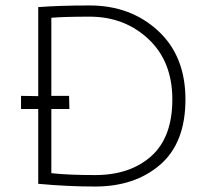

<svg xmlns="http://www.w3.org/2000/svg" viewBox="-20 -675 779 703"><path d="M328 -34Q456 -34 533.5 -103Q611 -172 611 -311Q611 -450 523.5 -532Q436 -614 308 -614Q217 -614 168 -610V-324H233L234 -276H168V-41Q228 -34 328 -34ZM308 -655Q458 -655 558.5 -562.5Q659 -470 659 -311Q659 -152 566.5 -72Q474 8 328 8Q227 8 120 -2V-276H57V-324L120 -323V-649Q200 -655 308 -655Z"/></svg>

Font: Julius Sans One
Style: Regular
Weight: 400
Designer: Luciano Vergara
Foundry: LatinoType
Version: Version 1.001